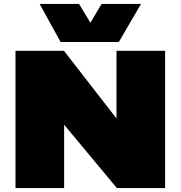

<svg xmlns="http://www.w3.org/2000/svg" viewBox="-20 -959 921 979"><path d="M59 0V-700H306L574 -355V-700H822V0H576L307 -323V0ZM699 -939 586 -745H289L182 -939H383L441 -843L498 -939Z"/></svg>

Font: Georama Expanded Black
Style: Regular
Weight: 900
Width: 7
Designer: Jean-Baptiste Levee
Foundry: Production Type
Version: Version 1.000